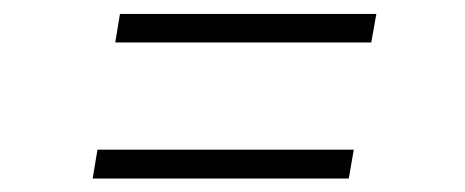

<svg xmlns="http://www.w3.org/2000/svg" viewBox="-20 -424 676 279"><path d="M147.5 -362.3 154.3 -403.8H526.9L519.5 -362.3ZM114.7 -164.6 121.6 -206.5H494.1L486.8 -164.6Z"/></svg>

Font: Inter 17pt ExtraLight
Style: Italic
Weight: 250
Italic angle: -9.3988°
Version: Version 4.001;git-66647c0bb